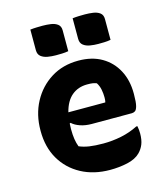

<svg xmlns="http://www.w3.org/2000/svg" viewBox="-116 -861 832 965"><g transform="rotate(-15 300.0 -378.0)"><path d="M324 -556Q395 -556 445.5 -526.5Q496 -497 523.5 -445Q551 -393 551 -325V-320Q551 -279 546 -260Q541 -241 533 -236Q525 -231 516 -231H308Q275 -231 248.5 -240Q222 -249 206 -264L201 -262Q200 -249 200 -234V-231Q200 -203 203.5 -180.5Q207 -158 214 -140Q237 -130 266.5 -125.5Q296 -121 339 -121Q386 -121 432.5 -130.5Q479 -140 520 -161H526Q528 -151 529 -141.5Q530 -132 530 -123Q530 -89 521 -66.5Q512 -44 495 -27Q471 -3 428 6.5Q385 16 338 16Q253 16 188 -19Q123 -54 86.5 -116.5Q50 -179 50 -263V-266Q50 -348 85 -413.5Q120 -479 181.5 -517.5Q243 -556 324 -556ZM336 -429Q289 -429 256 -401.5Q223 -374 209 -318H401Q403 -324 403.5 -331.5Q404 -339 404 -344Q404 -364 400 -384.5Q396 -405 385 -422Q374 -426 364.5 -427.5Q355 -429 336 -429ZM132 -769Q148 -771 165.5 -771.5Q183 -772 196 -772Q218 -772 239 -769Q260 -766 274 -755.5Q288 -745 288 -723V-615Q272 -612 254.5 -611.5Q237 -611 223 -611Q202 -611 181 -614.5Q160 -618 146 -629Q132 -640 132 -662ZM352 -769Q368 -771 385.5 -771.5Q403 -772 416 -772Q438 -772 459 -769Q480 -766 494 -755.5Q508 -745 508 -723V-615Q492 -612 474.5 -611.5Q457 -611 443 -611Q422 -611 401 -614.5Q380 -618 366 -629Q352 -640 352 -662Z"/></g></svg>

Font: Recursive Sn Csl St XBd
Style: Regular
Weight: 800
Version: Version 1.085;hotconv 1.1.0;makeotfexe 2.6.0; ttfautohint (v